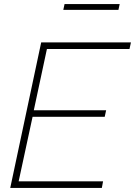

<svg xmlns="http://www.w3.org/2000/svg" viewBox="-20 -917 659 937"><path d="M181 -710H619L612 -678H209L145 -379H498L491 -347H139L71 -32H483L477 0H30ZM289 -869 295 -897H564L558 -869Z"/></svg>

Font: Raleway ExtraLight
Style: Italic
Weight: 200
Italic angle: -12°
Designer: Matt McInerney, Pablo Impallari, Rodrigo Fuenzalida
Foundry: Matt McInerney, Pablo Impallari, Rodrigo Fuenzalida
Version: Version 4.026